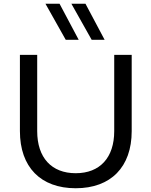

<svg xmlns="http://www.w3.org/2000/svg" viewBox="-20 -992 806 1022"><path d="M681 -294V-700H588V-294C588 -153 512 -70 383 -70C254 -70 178 -153 178 -294V-700H86V-294C86 -103 196 10 383 10C570 10 681 -103 681 -294ZM399 -780 297 -972H222L330 -780ZM537 -780 435 -972H360L468 -780Z"/></svg>

Font: Gully
Style: Regular
Weight: 400
Designer: jaikishan Patel
Foundry: MagicType
Version: Version 1.000;Glyphs 3.2 (3242)